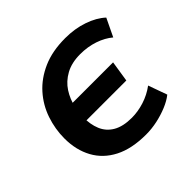

<svg xmlns="http://www.w3.org/2000/svg" viewBox="-133 -634 779 779"><g transform="rotate(-45 256.5 -244.5)"><path d="M290 10Q208 10 153.5 -18Q99 -46 71.5 -96.5Q44 -147 44 -213Q44 -267 61.5 -318.5Q79 -370 115 -410.5Q151 -451 205.5 -475Q260 -499 334 -499Q389 -499 435.5 -483Q482 -467 511 -440L474 -363Q448 -385 411 -397.5Q374 -410 331 -410Q282 -410 247.5 -391Q213 -372 193 -341Q173 -310 165 -273L158 -292H402L388 -202H146L159 -222Q158 -180 171.5 -147.5Q185 -115 216 -97Q247 -79 297 -79Q332 -79 368.5 -90.5Q405 -102 436 -125L465 -44Q445 -28 416 -16Q387 -4 354.5 3Q322 10 290 10Z"/></g></svg>

Font: Nunito Sans 12pt
Style: Bold Italic
Weight: 700
Italic angle: -9°
Designer: Vernon Adams
Foundry: Vernon Adams
Version: Version 3.101;gftools[0.9.27]